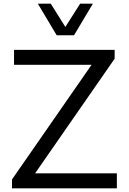

<svg xmlns="http://www.w3.org/2000/svg" viewBox="-20 -1020 699 1040"><path d="M381 -829 483 -1000H414L334 -874L255 -1000H185L287 -829ZM170 -81 601 -702V-750H56V-669H476L45 -48V0H613V-81Z"/></svg>

Font: Orkney
Style: Regular
Weight: 400
Designer: Samuel Oakes and Alfredo Marco Pradil
Foundry: Alfredo Marco Pradil
Version: 1.0; ttfautohint (v1.5)